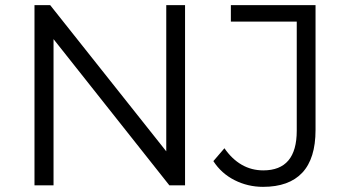

<svg xmlns="http://www.w3.org/2000/svg" viewBox="-20 -720 1355 746"><path d="M114 0V-700H175L626 -132V-700H699V0H638L188 -568V0ZM1002 6Q943 6 891.5 -20Q840 -46 809 -94L852 -144Q881 -102 919 -80Q957 -58 1003 -58Q1133 -58 1133 -212V-636H877V-700H1206V-215Q1206 -104 1154.5 -49Q1103 6 1002 6Z"/></svg>

Font: Modern
Style: Small
Weight: 400
Designer: Julieta Ulanovsky
Foundry: Julieta Ulanovsky
Version: Version 8.000